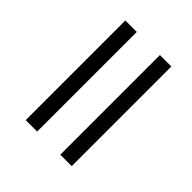

<svg xmlns="http://www.w3.org/2000/svg" viewBox="-17 -628 605 605"><g transform="rotate(-45 285.0 -325.5)"><path d="M75 -377H519V-428H75ZM75 -223H519V-274H75Z"/></g></svg>

Font: Fixel Display 20240404 Light
Style: Italic
Weight: 300
Italic angle: -10°
Designer: AlfaBravo + MacPaw
Foundry: Kyrylo Tkachov, Marchela Mozhyna, Serhii Makarenko, Maria Weinstein, Zakhar Kryvoshyya
Version: Version 1.211;Glyphs 3.2 (3225)